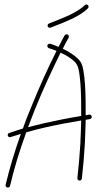

<svg xmlns="http://www.w3.org/2000/svg" viewBox="-20 -780 459 856"><path d="M198 -675C193 -673 191 -667 193 -662C195 -657 201 -655 206 -657C244 -671 277 -685 305 -698C333 -712 356 -727 372 -743C376 -747 376 -753 372 -757C368 -761 362 -761 358 -757C343 -742 322 -729 296 -716C269 -703 236 -690 198 -675ZM5 44C4 49 7 55 13 56C18 57 24 54 25 48C42 -26 67 -108 97 -190C124 -198 152 -205 182 -212C230 -223 283 -233 342 -243C341 -208 340 -172 338 -135C335 -88 331 -38 325 14C324 19 328 24 334 25C339 26 344 22 345 16C351 -37 355 -86 358 -134C360 -172 361 -210 362 -246C368 -247 374 -248 381 -249C386 -250 390 -255 389 -261C388 -266 383 -270 377 -269C372 -268 367 -267 362 -266V-271C362 -310 362 -359 359 -402C356 -448 350 -487 340 -503C329 -520 307 -537 281 -552C274 -556 267 -559 260 -563C268 -580 277 -596 286 -612C288 -617 287 -623 282 -626C277 -628 271 -627 268 -622C259 -606 250 -589 241 -571C228 -577 215 -581 204 -585C199 -586 193 -583 191 -578C190 -573 193 -567 198 -565C209 -562 220 -558 232 -553C193 -476 154 -389 118 -300C105 -269 93 -238 82 -207C61 -200 40 -194 21 -187C16 -186 13 -180 15 -175C16 -170 22 -167 27 -169C42 -174 57 -178 73 -183C45 -105 22 -27 5 44ZM136 -293C172 -382 212 -468 250 -545C257 -542 264 -538 271 -535C294 -522 314 -507 322 -493C332 -477 336 -442 339 -401C342 -358 342 -310 342 -271C342 -268 342 -266 342 -263C281 -253 227 -242 178 -231C152 -225 128 -219 105 -213C115 -240 126 -266 136 -293Z"/></svg>

Font: Mistral SingleLine OTF-SVG Regular
Style: Regular
Weight: 300
Designer: François Chastanet, Élisa Garzelli, Anais Alves, Morgane Autin
Foundry: institut supérieur des arts et du design Toulouse / isdaT
Version: Version 1.000;hotconv 1.0.117;makeotfexe 2.5.65602 DEVELOPME